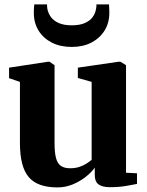

<svg xmlns="http://www.w3.org/2000/svg" viewBox="-20 -826 658 857"><path d="M470.5 9.5Q436.5 9.5 419.8 -3Q403 -15.5 403 -44.5V-77.5Q387 -55.5 360.8 -35.2Q334.5 -15 302.8 -2.2Q271 10.5 236.5 10.5Q147 10.5 108 -35.8Q69 -82 69 -187.5V-460.5L20.5 -477V-524L194.5 -550.5H201L223.5 -535V-186.5Q223.5 -146 229.8 -121.5Q236 -97 251.2 -86Q266.5 -75 292.5 -75Q316.5 -75 334.8 -81.2Q353 -87.5 366.5 -96.2Q380 -105 389 -112.5V-460.5L327.5 -478V-524L509.5 -550.5H517.5L542.5 -535V-55L591.5 -52.5V-5Q573.5 -1.5 542.2 4Q511 9.5 470.5 9.5ZM300.5 -616.5Q249 -616.5 211 -636Q173 -655.5 152 -689.8Q131 -724 131 -768Q131 -778 131.5 -788.5Q132 -799 133 -806.5H190Q190 -802 190.2 -796.5Q190.5 -791 191.5 -785.5Q196 -765 208.2 -748.8Q220.5 -732.5 243.2 -722.8Q266 -713 300.5 -713Q335 -713 357.8 -722.8Q380.5 -732.5 392.8 -748.8Q405 -765 408.5 -785Q410 -791 410.2 -796.5Q410.5 -802 410.5 -806.5H466.5Q467 -799 467.5 -788.8Q468 -778.5 468 -768.5Q468 -724 446.8 -689.8Q425.5 -655.5 388 -636Q350.5 -616.5 300.5 -616.5Z"/></svg>

Font: Merriweather 60pt ExtraBold
Style: Regular
Weight: 800
Version: Version 2.100